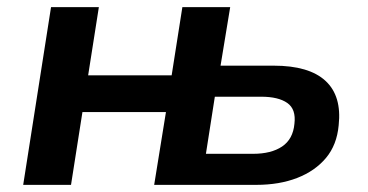

<svg xmlns="http://www.w3.org/2000/svg" viewBox="-20 -518 1031 538"><path d="M45 0 123 -498H257L227 -307H461L491 -498H625L598 -334H747Q846 -334 892 -291.5Q938 -249 929 -167Q924 -112 893.5 -75.5Q863 -39 813 -19.5Q763 0 698 0H412L445 -204H211L179 0ZM557 -87H689Q740 -87 770.5 -107.5Q801 -128 805 -171Q810 -212 785 -229.5Q760 -247 712 -247H582Z"/></svg>

Font: Nunito Sans 8pt
Style: Bold Italic
Weight: 700
Italic angle: -9°
Version: Version 3.101;gftools[0.9.27]